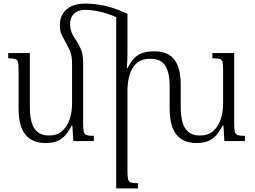

<svg xmlns="http://www.w3.org/2000/svg" viewBox="-20 -789 1425 1074"><path d="M315 -650Q315 -686 331.5 -712.5Q348 -739 379.5 -754Q411 -769 455 -769Q493 -769 530.5 -763.5Q568 -758 608 -745.5Q648 -733 693 -712L671 -672Q632 -694 594.5 -707.5Q557 -721 522 -727.5Q487 -734 457 -734Q417 -734 394.5 -712.5Q372 -691 372 -655Q372 -640 375 -626Q378 -612 384 -599.5Q390 -587 398 -575Q420 -544 432.5 -513.5Q445 -483 445 -437V-96Q445 -66 449 -51.5Q453 -37 466 -33Q479 -29 505 -29V0H390L385 -86H381Q365 -55 346 -33Q327 -11 300.5 0Q274 11 235 11Q160 11 122 -36Q84 -83 84 -183V-395Q84 -427 81 -441Q78 -455 65.5 -459Q53 -463 26 -463V-492H147V-188Q147 -142 156.5 -106.5Q166 -71 189.5 -51Q213 -31 254 -31Q299 -31 327.5 -56Q356 -81 369.5 -121.5Q383 -162 383 -209V-435Q383 -478 371 -505Q359 -532 343 -560Q331 -581 323 -598.5Q315 -616 315 -650ZM1290 -96Q1290 -66 1294 -51.5Q1298 -37 1311 -33Q1324 -29 1350 -29V0H1235L1230 -86H1225Q1209 -55 1190 -33Q1171 -11 1144.5 0Q1118 11 1079 11Q1005 11 967 -36Q929 -83 929 -183V-313Q929 -379 905.5 -419.5Q882 -460 821 -460Q770 -460 742.5 -434Q715 -408 704 -367.5Q693 -327 693 -283V169Q693 200 696.5 214Q700 228 712.5 232Q725 236 752 236V265H630V-703L693 -712V-489Q693 -469 692 -449Q691 -429 689 -409H694Q713 -447 734.5 -467Q756 -487 783 -494.5Q810 -502 842 -502Q919 -502 955 -456Q991 -410 991 -315V-188Q991 -142 1000.5 -106.5Q1010 -71 1034 -51Q1058 -31 1099 -31Q1144 -31 1172.5 -56Q1201 -81 1214.5 -121.5Q1228 -162 1228 -209V-396Q1228 -427 1225 -441Q1222 -455 1209.5 -459Q1197 -463 1168 -463V-492H1290Z"/></svg>

Font: Noto Serif Armenian Light
Style: Regular
Weight: 300
Version: Version 2.007